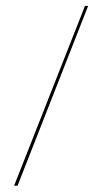

<svg xmlns="http://www.w3.org/2000/svg" viewBox="-20 -602 338 634"><path d="M26.6 11.3 260.5 -582.3H271L37.9 11.3Z"/></svg>

Font: Playfair 144pt
Style: Bold
Weight: 700
Version: Version 2.001;gftools[0.9.30]